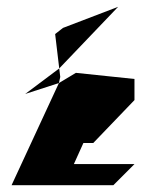

<svg xmlns="http://www.w3.org/2000/svg" viewBox="-20 -732 445 564"><path d="M14 -188H313L375 -250H197L225 -312H254L375 -438V-500L203 -518L153 -488ZM54 -456 153 -488 157 -506 154 -531ZM142 -632 154 -531 327 -712 165 -650Z"/></svg>

Font: bitstorm
Style: ulcn
Weight: 400
Version: Version 0.2